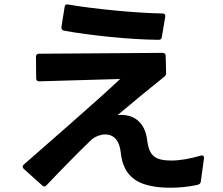

<svg xmlns="http://www.w3.org/2000/svg" viewBox="-20 -815 1040 897"><path d="M197 51C246 -1 338 -96 410 -165C427 -178 450 -187 472 -187C506 -187 537 -166 544 -103C554 -10 601 39 692 55C717 60 746 62 777 62C817 62 860 58 901 49C911 47 917 42 918 34L933 -75C934 -84 930 -89 923 -89L918 -88C866 -73 820 -65 780 -65C764 -65 749 -66 735 -69C685 -79 673 -115 667 -164C656 -246 604 -278 548 -278C542 -278 536 -278 529 -277C602 -338 685 -407 748 -457C754 -462 756 -467 756 -475L754 -554C754 -563 749 -568 740 -568L162 -564C153 -564 148 -559 148 -550L149 -449C149 -440 154 -435 163 -435L541 -446C448 -356 179 -124 91 -46C87 -43 86 -39 86 -36C86 -33 88 -29 91 -26L178 52C181 55 184 56 187 56C191 56 194 54 197 51ZM282 -783 267 -689C266 -680 270 -674 278 -672C395 -650 587 -630 721 -629C730 -629 735 -633 736 -642L752 -737C754 -746 749 -752 740 -752C612 -754 413 -774 298 -794C289 -796 283 -792 282 -783Z"/></svg>

Font: LINE Seed JP App_OTF Bold
Style: Regular
Weight: 700
Designer: LINE & Fontrix & Fontworks
Version: Version 1.009